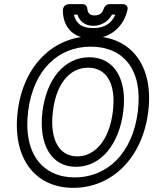

<svg xmlns="http://www.w3.org/2000/svg" viewBox="-20 -865 736 922"><path d="M339 -13C185 -13 90 -128 115 -330C140 -531 261 -641 416 -641C572 -641 667 -531 642 -330C617 -128 494 -13 339 -13ZM332 37C519 37 665 -108 692 -330C719 -551 608 -691 422 -691C237 -691 92 -551 65 -330C38 -108 146 37 332 37ZM345 -64C468 -64 553 -177 572 -330C591 -482 531 -590 409 -590C287 -590 203 -482 184 -330C165 -177 222 -64 345 -64ZM351 -114C268 -114 217 -189 234 -330C251 -470 319 -540 403 -540C487 -540 539 -470 522 -330C505 -189 434 -114 351 -114ZM427 -730C368 -730 343 -757 335 -795H352C361 -765 386 -741 428 -741C471 -741 502 -766 518 -795H534C517 -756 486 -730 427 -730ZM420 -680C517 -680 575 -743 592 -817C597 -838 581 -845 571 -845H506C494 -845 483 -837 479 -825C472 -804 461 -791 434 -791C409 -791 401 -804 399 -825C398 -836 389 -845 377 -845H311C290 -845 282 -827 282 -817C281 -743 324 -680 420 -680Z"/></svg>

Font: Falling Sky
Style: OuObl
Weight: 400
Designer: Paul D. Hunt
Foundry: Adobe Systems Incorporated
Version: Version 1.02